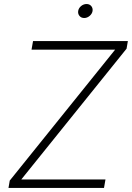

<svg xmlns="http://www.w3.org/2000/svg" viewBox="-20 -931 653 951"><path d="M22 0 28.3 -36.6 550.3 -685.1H136.2L143.6 -727.5H613.3L606.9 -689.9L85.4 -42H502.4L495.1 0ZM397 -841.8Q382.3 -841.8 373.8 -852.1Q365.2 -862.3 367.2 -876.5Q369.6 -891.1 381.8 -901.1Q394 -911.1 408.7 -911.1Q423.3 -911.1 431.9 -901.1Q440.4 -891.1 438.5 -876.5Q436 -862.3 423.8 -852.1Q411.6 -841.8 397 -841.8Z"/></svg>

Font: Inter 17pt ExtraLight
Style: Italic
Weight: 250
Italic angle: -9.3988°
Version: Version 4.001;git-66647c0bb